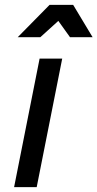

<svg xmlns="http://www.w3.org/2000/svg" viewBox="-20 -770 401 790"><path d="M236 -529 131 0H38L143 -529ZM361 -617H268L220 -684L146 -617H53L184 -750H281Z"/></svg>

Font: Gontserrat
Style: Italic
Weight: 400
Italic angle: -11.3°
Designer: Julieta Ulanovsky
Foundry: Julieta Ulanovsky
Version: Version 6.001